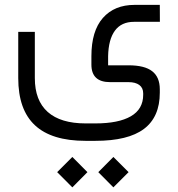

<svg xmlns="http://www.w3.org/2000/svg" viewBox="-20 -370 744 802"><path d="M390.6 349.1 453.6 285.6 517.1 349.1 453.6 412.6ZM218.8 349.1 282.2 285.6 345.2 349.1 282.2 412.6ZM361.8 -135.3Q361.8 -240.7 409.9 -295.2Q458 -349.6 542 -349.6H647.5L647.9 -278.8H539.6Q487.3 -278.8 460.2 -242.2Q433.1 -205.6 431.6 -135.3V-104.5V-97.2H439H517.1Q584 -97.2 615.7 -72.5Q647.5 -47.9 647.5 2.9V17.1Q647.5 118.7 581.3 168.5Q515.1 218.3 378.4 218.3H337.4Q195.8 218.3 126 153.3Q56.2 88.4 56.2 -43.9V-236.8H125.5V-43.9Q125.5 49.8 179.4 97.7Q233.4 145.5 337.4 145.5H378.4Q475.1 145.5 526.6 115.7Q578.1 85.9 578.1 25.9V20Q578.1 -2.9 562 -14.9Q545.9 -26.9 517.1 -26.9H439.9Q361.8 -26.9 361.8 -100.1Z"/></svg>

Font: Shabnam Light WOL
Style: Light-WOL
Weight: 300
Foundry: DejaVu fonts team - Redesigned by Saber Rastikerdar - Based on Vazir font
Version: Version 5.0.0